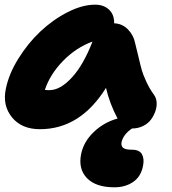

<svg xmlns="http://www.w3.org/2000/svg" viewBox="-20 -567 741 826"><path d="M151.9 -11.2Q72.8 -11.2 31.5 -62.3Q-9.8 -113.3 4.9 -184.1Q17.6 -248 58.6 -314.2Q99.6 -380.4 153.3 -431.2Q207 -481.9 270.5 -514.4Q334 -546.9 389.2 -546.9Q426.3 -546.9 449 -525.6Q471.7 -504.4 471.2 -466.8Q506.3 -465.3 530.5 -440.4Q554.7 -415.5 561 -382.8Q565.9 -365.2 575.4 -324Q585 -282.7 590.3 -264.2Q595.7 -245.6 609.6 -215.3Q623.5 -185.1 643.1 -158.2Q652.3 -145.5 653.8 -127.2Q655.3 -108.9 648.7 -89.4Q642.1 -69.8 629.6 -52.7Q617.2 -35.6 595.5 -24.9Q573.7 -14.2 547.9 -14.2Q510.3 11.2 502.9 44.9Q500 61 509.8 69.1Q519.5 77.1 547.9 77.1Q580.1 77.1 590.8 96.9Q601.6 116.7 595.2 147Q586.4 192.9 552.7 215.8Q519 238.8 472.2 238.8Q392.1 238.8 354 199.2Q315.9 159.7 329.1 95.2Q339.8 43 383.1 1.2Q426.3 -40.5 485.8 -57.1Q451.7 -121.1 436 -189Q325.2 -11.2 151.9 -11.2ZM192.9 -179.2Q239.3 -179.2 289.3 -233.6Q339.4 -288.1 377.9 -388.2Q307.1 -362.3 251.2 -304.9Q195.3 -247.6 172.9 -180.2Q178.7 -179.2 192.9 -179.2Z"/></svg>

Font: Shantell Sans Bouncy
Style: Italic
Weight: 800
Italic angle: -11.31°
Designer: Stephen Nixon, Anya Danilova, Shantell Martin
Foundry: Arrow Type
Version: Version 1.006;[9816181b4]